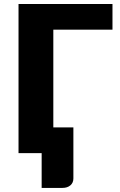

<svg xmlns="http://www.w3.org/2000/svg" viewBox="-20 -748 586 938"><path d="M529.5 -603H240.5V-125.5H338.5V124Q338.5 145 323.8 157.5Q309 170 285.5 170H183.5V0H70.5V-728.5H529.5Z"/></svg>

Font: Lato Black
Style: Regular
Weight: 900
Designer: Lukasz Dziedzic
Foundry: tyPoland Lukasz Dziedzic
Version: Version 2.007; 2014-02-27